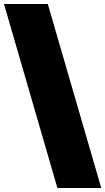

<svg xmlns="http://www.w3.org/2000/svg" viewBox="-20 -828 530 968"><path d="M269.5 120 0 -808H221L490.5 120Z"/></svg>

Font: Encode Sans SmExp Black
Style: Regular
Weight: 900
Width: 6
Designer: Multiple Designers
Foundry: Impallari Type
Version: Version 3.002; ttfautohint (v1.8.3) -l 8 -r 50 -G 200 -x 14 